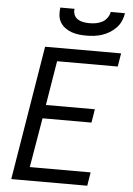

<svg xmlns="http://www.w3.org/2000/svg" viewBox="-62 -1001 724 1047"><g transform="rotate(5 300.0 -477.5)"><path d="M40 0 161 -735H577L565 -662H233L193 -419H461L449 -345H181L135 -74H468L456 0ZM379 -815Q358 -815 337 -817.5Q316 -820 297 -827Q278 -834 262 -846Q246 -858 236 -875Q226 -892 224 -913Q222 -934 225 -955H303Q300 -938 306.5 -922.5Q313 -907 326.5 -898.5Q340 -890 356.5 -887Q373 -884 390 -884Q408 -884 425.5 -887Q443 -890 459.5 -898.5Q476 -907 487 -922.5Q498 -938 501 -955H579Q576 -934 567 -913Q558 -892 542 -875Q526 -858 506 -846Q486 -834 465 -827Q444 -820 422 -817.5Q400 -815 379 -815Z"/></g></svg>

Font: Iosevka SS04 Extended
Style: Italic
Weight: 400
Width: 7
Italic angle: -9°
Monospace: yes
Designer: Belleve Invis
Foundry: Belleve Invis
Version: Version 19.0.0; ttfautohint (v1.8.4)